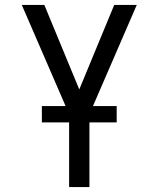

<svg xmlns="http://www.w3.org/2000/svg" viewBox="-20 -755 640 775"><path d="M259 0V-294L68 -735H159L300 -394L441 -735H532L341 -294V0ZM451 -261H149V-327H451Z"/></svg>

Font: Iosevka Extended
Style: Regular
Weight: 400
Width: 7
Monospace: yes
Designer: Belleve Invis
Foundry: Belleve Invis
Version: Version 32.5.0; ttfautohint (v1.8.4)